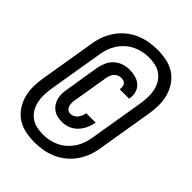

<svg xmlns="http://www.w3.org/2000/svg" viewBox="-218 -808 936 936"><g transform="rotate(45 250.0 -340.0)"><path d="M198 32Q165 32 133.5 25.5Q102 19 76.5 2Q51 -15 34 -40.5Q17 -66 9 -96Q1 -126 1.5 -158.5Q2 -191 8 -224L54 -501Q58 -530 68 -558Q78 -586 95 -611.5Q112 -637 136 -657Q160 -677 188 -689.5Q216 -702 245 -707Q274 -712 302 -712Q335 -712 366.5 -705.5Q398 -699 423.5 -682Q449 -665 466 -639.5Q483 -614 491 -584Q499 -554 498.5 -521.5Q498 -489 492 -456L446 -179Q442 -150 432 -122Q422 -94 405 -68.5Q388 -43 364 -23Q340 -3 312 9.5Q284 22 255 27Q226 32 198 32ZM199 -24Q220 -24 242 -28.5Q264 -33 284.5 -43Q305 -53 322.5 -69Q340 -85 352.5 -104.5Q365 -124 372 -145.5Q379 -167 382 -188L428 -465Q432 -489 433 -512.5Q434 -536 429.5 -558Q425 -580 414.5 -599Q404 -618 386.5 -631.5Q369 -645 347 -650.5Q325 -656 301 -656Q280 -656 258 -651.5Q236 -647 215.5 -637Q195 -627 177.5 -611Q160 -595 147.5 -575.5Q135 -556 128 -534.5Q121 -513 118 -492L72 -215Q68 -191 67 -167.5Q66 -144 70.5 -122Q75 -100 85.5 -81Q96 -62 113.5 -48.5Q131 -35 153 -29.5Q175 -24 199 -24ZM223 -133Q206 -133 190 -136.5Q174 -140 161.5 -149Q149 -158 140.5 -171Q132 -184 128 -199Q124 -214 124.5 -230.5Q125 -247 128 -263L157 -442Q161 -463 170 -483Q179 -503 195.5 -518Q212 -533 233 -540Q254 -547 275 -547Q296 -547 316.5 -541.5Q337 -536 351.5 -523Q366 -510 372 -490Q378 -470 374 -448Q374 -448 374 -447Q374 -446 374 -445H309Q309 -446 309 -446Q309 -446 309 -447Q310 -455 309 -463.5Q308 -472 303.5 -478.5Q299 -485 291 -487.5Q283 -490 275 -490Q265 -490 254.5 -485.5Q244 -481 237.5 -472.5Q231 -464 227 -453.5Q223 -443 222 -433L192 -254Q190 -243 190 -232.5Q190 -222 193 -212.5Q196 -203 204 -196.5Q212 -190 223 -190Q233 -190 242.5 -194.5Q252 -199 259 -208Q266 -217 270 -227Q274 -237 276 -247H341Q337 -225 327.5 -204.5Q318 -184 302.5 -167Q287 -150 265.5 -141.5Q244 -133 223 -133Z"/></g></svg>

Font: Iosevka SS04 Oblique
Style: Bold
Weight: 700
Italic angle: -9°
Monospace: yes
Designer: Belleve Invis
Foundry: Belleve Invis
Version: Version 19.0.0; ttfautohint (v1.8.4)